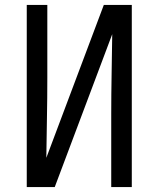

<svg xmlns="http://www.w3.org/2000/svg" viewBox="-20 -755 640 775"><path d="M88 0V-735H171V-441Q171 -360 169.5 -279.5Q168 -199 167 -118L399 -735H512V0H429V-294Q429 -375 430.5 -455.5Q432 -536 433 -617L201 0Z"/></svg>

Font: Iosevka Meiseki Sans
Style: Regular
Weight: 400
Monospace: yes
Designer: Belleve Invis
Foundry: Belleve Invis
Version: Version 11.2.6; ttfautohint (v1.8.4)